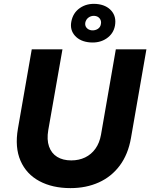

<svg xmlns="http://www.w3.org/2000/svg" viewBox="-20 -954 773 988"><path d="M72.2 -291.8 143.4 -700H301.4L228.4 -284.6Q220 -235.4 232.3 -200.2Q244.6 -165 274.1 -146.8Q303.6 -128.6 346.8 -128.6Q386.2 -128.6 418 -143.9Q449.8 -159.2 470.9 -188.7Q492 -218.2 499.6 -260.2L576 -700H733.4L653.8 -243Q639.2 -159.8 596.5 -102.3Q553.8 -44.8 488.7 -15.4Q423.6 14 342.6 14Q249.8 14 182.7 -22Q115.6 -58 85.6 -126.8Q55.6 -195.6 72.2 -291.8ZM346.8 -841.6Q355 -887.8 391.2 -912.8Q427.4 -937.8 477.2 -933.6Q526.6 -929 553.2 -898.5Q579.8 -868 571.6 -822Q564 -780.4 528.3 -756.1Q492.6 -731.8 442.8 -735.8Q393 -740 366.1 -769.7Q339.2 -799.4 346.8 -841.6ZM499.2 -830.2Q502.6 -846.6 493.1 -858.8Q483.6 -871 466 -872.4Q448.8 -873.4 435.5 -863.7Q422.2 -854 418.8 -837Q416.4 -821.6 425.8 -810.7Q435.2 -799.8 452.4 -797.8Q470.4 -796.8 483.6 -805.5Q496.8 -814.2 499.2 -830.2Z"/></svg>

Font: Fixel Italic Variable Display Thin
Style: Italic
Weight: 100
Italic angle: -10°
Designer: AlfaBravo + MacPaw
Foundry: Kyrylo Tkachov, Marchela Mozhyna, Serhii Makarenko, Maria Weinstein, Zakhar Kryvoshyya
Version: Version 1.210;Glyphs 3.2 (3217)